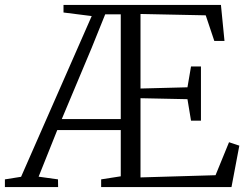

<svg xmlns="http://www.w3.org/2000/svg" viewBox="-63 -763 1009 783"><path d="M-43 0V-31.5L23 -42L311 -697.5L196 -712V-743H838L852.5 -596H811L776 -700.5L510 -706V-402L701.5 -407L716 -492H756.5V-271H716L701.5 -358.5L510 -362.5V-39.5L816 -48.5L871 -183L913 -169L881 0H349.5V-31.5L429.5 -44V-232.5H170.5L94.5 -42.5L173.5 -31.5L174 0ZM189 -277.5H429.5V-704.5H366L310.5 -567Z"/></svg>

Font: Merriweather 72pt Light
Style: Regular
Weight: 300
Version: Version 2.100